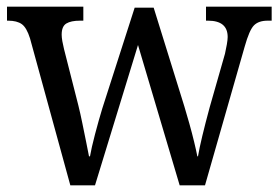

<svg xmlns="http://www.w3.org/2000/svg" viewBox="-20 -556 836 576"><path d="M70 -441Q60 -473 45.5 -483.5Q31 -494 4 -494H1V-536H230V-494H220Q193 -494 179 -485.5Q165 -477 165 -452Q165 -444 167 -432.5Q169 -421 172 -409L215 -240Q221 -216 227 -186.5Q233 -157 238.5 -130Q244 -103 247 -87H250Q254 -111 265 -153Q276 -195 287 -231L384 -533H441L533 -237Q540 -214 548 -185.5Q556 -157 562.5 -130Q569 -103 572 -87H574Q578 -111 587 -148.5Q596 -186 609 -234L655 -395Q658 -408 660.5 -422.5Q663 -437 663 -445Q663 -494 604 -494H598V-536H795V-494H783Q756 -494 742 -480Q728 -466 714 -416L595 0H519L394 -421L265 0H191Z"/></svg>

Font: Noto Serif Tamil SemiCondensed
Style: Italic
Weight: 400
Width: 4
Italic angle: -12°
Designer: Indian Type Foundry, Tom Grace, and the Monotype Design Team
Foundry: Monotype Imaging Inc.
Version: Version 2.003; ttfautohint (v1.8.4.7-5d5b)